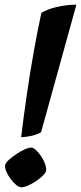

<svg xmlns="http://www.w3.org/2000/svg" viewBox="-20 -797 345 817"><path d="M70 -213Q80 -297 93.5 -390Q107 -483 123 -573.5Q139 -664 156 -742Q179 -757 220.5 -767Q262 -777 305 -777L155 -235Q146 -228 124 -221.5Q102 -215 70 -213ZM71 0Q61 0 48.5 -10.5Q36 -21 24.5 -36.5Q13 -52 6.5 -68Q0 -84 2 -95Q4 -104 17.5 -116.5Q31 -129 49 -141Q67 -153 84.5 -161Q102 -169 113 -169Q122 -169 134 -157.5Q146 -146 156.5 -130Q167 -114 172.5 -97.5Q178 -81 176 -70Q174 -59 154 -42Q134 -25 110 -12.5Q86 0 71 0Z"/></svg>

Font: Texturina
Style: Bold Italic
Weight: 700
Italic angle: -11°
Designer: Guillermo Torres Carreño
Foundry: Omnibus-Type
Version: Version 1.002; ttfautohint (v1.8.3)